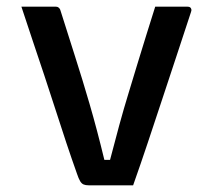

<svg xmlns="http://www.w3.org/2000/svg" viewBox="-20 -554 640 574"><path d="M147 -534Q151 -534 153.5 -532.5Q156 -531 158 -528.5Q160 -526 161 -522Q182 -455 204 -386.5Q226 -318 248 -242.5Q270 -167 292 -76H309Q323 -130 336.5 -179.5Q350 -229 364 -274.5Q378 -320 391 -363.5Q404 -407 417.5 -449.5Q431 -492 444 -534Q468 -534 492.5 -534Q517 -534 541 -534Q546 -534 548.5 -532Q551 -530 552 -526.5Q553 -523 551 -518Q530 -454 508.5 -389Q487 -324 465.5 -259Q444 -194 422.5 -129.5Q401 -65 378 0Q343 0 308 0Q273 0 245 0Q236 0 230 -2.5Q224 -5 219.5 -12.5Q215 -20 210 -35Q194 -80 178 -128Q162 -176 146 -226Q130 -276 113 -327Q96 -378 78.5 -430Q61 -482 44 -534Q70 -534 95.5 -534Q121 -534 147 -534Z"/></svg>

Font: Recursive Monospace Medium
Style: Regular
Weight: 500
Version: Version 1.047